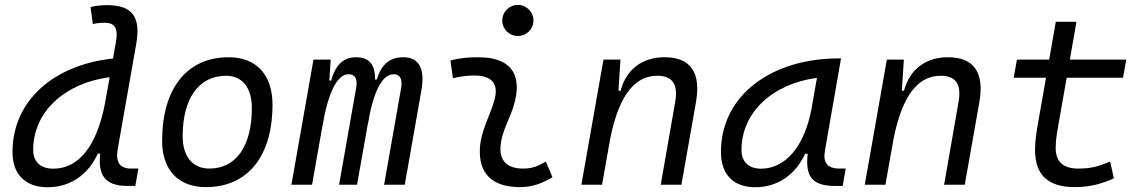

<svg xmlns="http://www.w3.org/2000/svg" viewBox="-20 -764 4728 794"><path d="M177.2 10.3C271 10.3 345.2 -42 384.3 -128.4H394.5C384.3 -40.5 413.6 4.9 506.3 4.9H539.6L552.2 -66.9H522.5C474.6 -66.9 457.5 -93.8 466.8 -147.5L543.5 -583C563 -693.4 527.3 -742.7 423.8 -742.7C400.4 -742.7 377 -740.7 354.5 -734.9L363.8 -664.6C380.4 -668.5 397 -669.9 413.6 -669.9C456.1 -669.9 469.2 -645.5 459.5 -590.8L447.3 -522C206.1 -496.6 31.7 -350.6 31.7 -135.3C31.7 -43 84.5 10.3 177.2 10.3ZM413.1 -331.1C379.4 -160.2 305.7 -66.4 200.7 -66.4C147.9 -66.4 117.2 -94.7 117.2 -144C117.2 -301.8 248.5 -420.9 433.6 -444.8Z M831.1 9.8C1004.4 9.8 1106.9 -117.2 1106.9 -331.5C1106.9 -455.1 1039.6 -527.3 925.8 -527.3C752.9 -527.3 650.4 -398.4 650.4 -181.2C650.4 -61 717.8 9.8 831.1 9.8ZM846.2 -66.9C776.9 -66.9 735.4 -116.2 735.4 -200.2C735.4 -357.4 802.2 -450.7 914.6 -450.7C982.4 -450.7 1021.5 -400.9 1021.5 -317.4C1021.5 -159.7 956.1 -66.9 846.2 -66.9Z M1347.7 -517.6H1276.4L1185.1 0H1270.5L1313.5 -243.7V-242.7C1336.9 -380.9 1374 -457 1421.4 -457C1448.7 -457 1460 -437.5 1452.6 -399.4L1382.3 0H1456.5L1501 -251V-249C1523.4 -383.3 1559.1 -457 1608.4 -457C1634.8 -457 1645 -436.5 1638.7 -399.4L1568.4 0H1653.8L1722.7 -390.6C1738.3 -480.5 1712.4 -527.3 1647.9 -527.3C1593.8 -527.3 1557.6 -500 1538.6 -435.5H1530.8C1532.2 -498 1505.4 -527.3 1453.1 -527.3C1401.9 -527.3 1367.7 -498 1349.6 -430.7H1341.8Z M2237.3 -95.7C2200.7 -74.7 2178.2 -66.9 2143.1 -66.9C2078.1 -66.9 2045.9 -98.1 2049.8 -157.7C2054.2 -225.6 2092.8 -275.4 2109.4 -345.2C2138.7 -464.4 2084.5 -527.3 1958 -527.3C1919.4 -527.3 1880.9 -524.4 1842.8 -513.7L1853 -440.4C1882.8 -448.2 1912.6 -451.7 1942.4 -451.7C2012.7 -451.7 2042 -418.5 2025.9 -355C2010.7 -293.9 1969.2 -226.1 1964.8 -153.3C1958 -46.4 2015.1 9.8 2130.4 9.8C2185.5 9.8 2226.1 -8.3 2264.6 -31.2ZM2121.6 -615.2C2157.2 -615.2 2186 -643.6 2186 -679.2C2186 -714.8 2157.2 -743.7 2121.6 -743.7C2085.9 -743.7 2057.1 -714.8 2057.1 -679.2C2057.1 -643.6 2085.9 -615.2 2121.6 -615.2Z M2384.3 0H2469.7L2503.9 -192.9C2543 -384.8 2613.3 -450.7 2698.7 -450.7C2761.2 -450.7 2784.7 -414.6 2772.5 -344.2L2712.4 0H2797.9L2857.9 -340.3C2879.9 -463.4 2836.4 -527.3 2728 -527.3C2636.2 -527.3 2569.8 -477.1 2546.4 -388.7H2537.6L2545.9 -517.6H2475.6Z M3103 10.3C3194.8 10.3 3268.1 -39.6 3309.6 -127.9H3320.3C3309.1 -32.2 3339.8 4.9 3434.1 4.9H3464.8L3477.5 -66.9H3452.6C3398.9 -66.9 3382.3 -92.3 3392.1 -145L3458 -522.5H3448.7C3170.4 -522.5 2961.4 -370.1 2961.4 -135.3C2961.4 -43 3012.7 10.3 3103 10.3ZM3127 -66.4C3076.2 -66.4 3046.4 -94.7 3046.4 -144C3046.4 -299.8 3175.8 -418 3358.4 -441.9L3336.9 -319.3C3308.1 -157.7 3227.5 -66.4 3127 -66.4Z M3556.2 0H3641.6L3675.8 -192.9C3714.8 -384.8 3785.2 -450.7 3870.6 -450.7C3933.1 -450.7 3956.5 -414.6 3944.3 -344.2L3884.3 0H3969.7L4029.8 -340.3C4051.8 -463.4 4008.3 -527.3 3899.9 -527.3C3808.1 -527.3 3741.7 -477.1 3718.3 -388.7H3709.5L3717.8 -517.6H3647.5Z M4425.8 9.8C4491.7 9.8 4541 -6.3 4586.4 -26.4L4570.8 -96.2C4519.5 -74.2 4488.8 -66.9 4439.9 -66.9C4376 -66.9 4345.7 -95.2 4345.7 -152.8C4345.7 -191.4 4352.1 -219.7 4363.8 -287.1L4391.1 -442.4H4624L4637.7 -517.6H4404.3L4431.6 -673.8H4346.2L4318.8 -517.6H4185.5L4171.9 -442.4H4305.7L4278.3 -287.1C4266.1 -217.3 4260.3 -186 4260.3 -144.5C4260.3 -40.5 4313.5 9.8 4425.8 9.8Z"/></svg>

Font: Cascadia Code SemiLight
Style: Italic
Weight: 350
Italic angle: -10°
Monospace: yes
Designer: Aaron Bell
Foundry: Saja Typeworks
Version: Version 2404.023